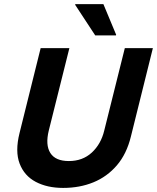

<svg xmlns="http://www.w3.org/2000/svg" viewBox="-20 -911 769 941"><path d="M289.2 10Q211.7 10 155.4 -19.6Q99.2 -49.2 76.2 -109.2Q53.3 -169.2 75.8 -259.2L179.2 -675H320L219.2 -271.7Q201.7 -200.8 226.7 -161.2Q251.7 -121.7 317.5 -121.7Q385 -121.7 430 -163.3Q475 -205 490.8 -270.8L591.7 -675H729.2L621.7 -242.5Q600.8 -156.7 552.9 -100.8Q505 -45 437.9 -17.5Q370.8 10 289.2 10ZM446.7 -737.5 348.3 -887.5 349.2 -890.8H486.7L549.2 -740.8L548.3 -737.5Z"/></svg>

Font: Funnel Sans Light
Style: Bold Italic
Weight: 700
Italic angle: -14.036°
Version: Version 1.000